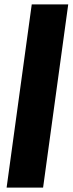

<svg xmlns="http://www.w3.org/2000/svg" viewBox="-20 -851 330 871"><path d="M10 0 124 -831H289.5L175.5 0Z"/></svg>

Font: Merriweather 60pt Black
Style: Italic
Weight: 900
Italic angle: -7.8°
Version: Version 2.101